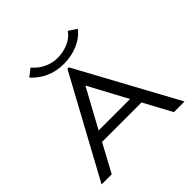

<svg xmlns="http://www.w3.org/2000/svg" viewBox="-200 -972 1149 1149"><g transform="rotate(-45 375.0 -397.5)"><path d="M636 0 540 -178H206L110 0H24L369 -634H381L726 0ZM374 -487 240 -241H506ZM531 -793 582 -759Q548 -715 492.5 -692Q437 -669 375 -669Q252 -669 170 -758L218 -795Q250 -758 290 -739.5Q330 -721 375 -721Q420 -721 463 -739Q506 -757 531 -793Z"/></g></svg>

Font: Inconsolata ExtraExpanded
Style: Regular
Weight: 400
Width: 8
Monospace: yes
Designer: Raph Levien, Cyreal, Brenton Simpson
Foundry: Raph Levien, Cyreal, Google
Version: Version 3.001; ttfautohint (v1.8.2.53-6de2)